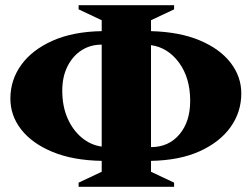

<svg xmlns="http://www.w3.org/2000/svg" viewBox="-20 -700 970 740"><path d="M283 20V4L372 -38V-80Q261 -82 182.5 -114.5Q104 -147 62 -200.5Q20 -254 20 -320Q20 -392 62 -450Q104 -508 182.5 -543Q261 -578 372 -580V-622L283 -664V-680H651V-664L562 -622V-580Q672 -577 749.5 -544.5Q827 -512 868.5 -458.5Q910 -405 910 -340Q910 -268 868.5 -210Q827 -152 749.5 -117Q672 -82 562 -80V-38L651 4V20ZM372 -528Q328 -528 294 -506Q260 -484 240 -444Q220 -404 220 -351Q220 -291 240 -245Q260 -199 294.5 -170Q329 -141 372 -135ZM713 -311Q713 -400 670 -458.5Q627 -517 562 -526V-133Q630 -133 671.5 -182Q713 -231 713 -311Z"/></svg>

Font: Spectral ExtraBold
Style: Regular
Weight: 800
Designer: Jean-Baptiste Levee
Foundry: Production Type
Version: Version 2.001